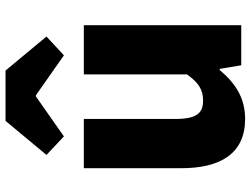

<svg xmlns="http://www.w3.org/2000/svg" viewBox="-126 -766 906 694"><g transform="rotate(-90 327.0 -419.0)"><path d="M244 14C321 14 374 -22 421 -78H425L438 0H583V-569H405V-196C375 -154 350 -138 310 -138C265 -138 244 -161 244 -239V-569H66V-217C66 -75 119 14 244 14ZM114 -704 181 -641 325 -742H330L474 -641L542 -704L419 -852H237Z"/></g></svg>

Font: Noto Sans CJK HK Black
Style: Regular
Weight: 900
Designer: Ryoko NISHIZUKA 西塚涼子 (kana, bopomofo & ideographs); Paul D. Hunt (Latin, Greek & Cyrillic); Sandoll Communications 산돌커뮤니
Foundry: Adobe
Version: Version 2.004;hotconv 1.0.118;makeotfexe 2.5.65603